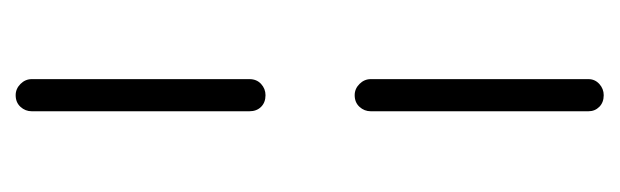

<svg xmlns="http://www.w3.org/2000/svg" viewBox="-286 -458 772 239"><g transform="rotate(90 99.5 -339.0)"><path d="M119 -415Q119 -407 113.5 -401Q108 -395 99 -395Q91 -395 85 -401Q79 -407 79 -415V-686Q79 -694 85 -699.5Q91 -705 99 -705Q108 -705 113.5 -699.5Q119 -694 119 -686ZM79 -264Q79 -273 85 -278.5Q91 -284 99 -284Q108 -284 113.5 -278.5Q119 -273 119 -264V7Q119 15 113.5 21Q108 27 99 27Q91 27 85 21Q79 15 79 7Z"/></g></svg>

Font: Libertine Sup Light
Style: Regular
Weight: 300
Designer: Bastien Sozeau
Foundry: NBR — Bastien Sozeau
Version: Version 2.003; ttfautohint (v1.8.4.7-5d5b);gftools[0.9.33]